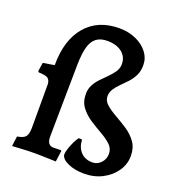

<svg xmlns="http://www.w3.org/2000/svg" viewBox="-136 -852 896 973"><g transform="rotate(20 312.0 -365.0)"><path d="M425 12Q375 12 338 -4.5Q301 -21 298 -45Q298 -58 304.5 -77.5Q311 -97 320.5 -117Q330 -137 339 -148L357 -147Q359 -105 382.5 -80.5Q406 -56 445 -56Q472 -56 491 -76.5Q510 -97 510 -125Q510 -154 488.5 -174Q467 -194 435 -212Q403 -230 371 -251Q339 -272 317.5 -300.5Q296 -329 296 -371Q296 -399 308 -421Q320 -443 338 -461.5Q356 -480 374 -498Q392 -516 404 -534.5Q416 -553 416 -575Q416 -614 386.5 -637.5Q357 -661 307 -661Q271 -661 248.5 -644Q226 -627 216 -591Q206 -555 205 -496L200 -108Q199 -59 235 -59Q254 -59 264.5 -59.5Q275 -60 275 -60L278 -56L270 3Q270 3 258 2.5Q246 2 228.5 1.5Q211 1 192.5 0.5Q174 0 162 0Q143 0 121 0.5Q99 1 79.5 2.5Q60 4 47.5 4.5Q35 5 35 5L42 -49Q75 -54 86.5 -68Q98 -82 98 -117V-352Q96 -375 83 -383Q70 -391 34 -392L30 -398L37 -444L98 -454Q98 -590 163 -666Q228 -742 343 -742Q393 -742 433 -724Q473 -706 496.5 -675.5Q520 -645 520 -607Q520 -575 508.5 -551.5Q497 -528 479 -508.5Q461 -489 443.5 -472Q426 -455 414.5 -437Q403 -419 403 -398Q403 -373 425 -354Q447 -335 479 -317Q511 -299 543 -278Q575 -257 596.5 -227Q618 -197 618 -153Q618 -108 592 -70.5Q566 -33 522.5 -10.5Q479 12 425 12Z"/></g></svg>

Font: Alegreya SemiBold
Style: Regular
Weight: 600
Designer: Juan Pablo del Peral
Foundry: Huerta Tipografica
Version: Version 2.009